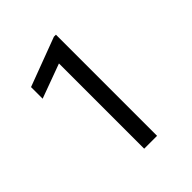

<svg xmlns="http://www.w3.org/2000/svg" viewBox="-198 -836 959 959"><g transform="rotate(-45 281.0 -357.0)"><path d="M356 0H265.1V-602.1L83 -535.2V-617.2L341.8 -714.4H356Z"/></g></svg>

Font: Vazir
Style: Regular
Weight: 400
Designer: Saber Rastikerdar
Foundry: Saber Rastikerdar
Version: Version 30.0.0